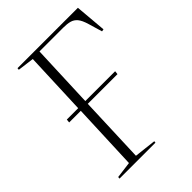

<svg xmlns="http://www.w3.org/2000/svg" viewBox="-212 -831 933 933"><g transform="rotate(-45 254.5 -365.0)"><path d="M403 -366H199L186 -22L299 -9L298 0H51L52 -10L137 -21L151 -366H71L73 -384H151L164 -709L79 -720L80 -730H495L509 -568L497 -566L476 -637Q466 -671 453 -686.5Q440 -702 421.5 -707Q403 -712 376 -712H213L200 -384H405Z"/></g></svg>

Font: Display Extralight
Style: Italic
Weight: 200
Italic angle: -2°
Designer: Latin by Veronika Burian and Jose Scaglione. Greek by Irene Vlachou. Cyrillic by Vera Evstafieva
Foundry: TypeTogether
Version: Version 3.002